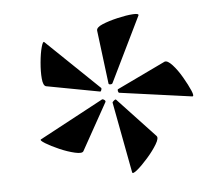

<svg xmlns="http://www.w3.org/2000/svg" viewBox="-37 -729 523 461"><g transform="rotate(-5 224.0 -499.0)"><path d="M152 -372Q149 -366 131.5 -370Q114 -374 94.5 -382.5Q75 -391 62 -399Q49 -407 53 -409L206 -491Q208 -493 212 -490.5Q216 -488 215 -485ZM264 -311 232 -481Q231 -483 235.5 -486.5Q240 -490 241 -488L330 -393Q335 -388 326 -373Q317 -358 302.5 -341.5Q288 -325 276.5 -315.5Q265 -306 264 -311ZM204 -511 76 -535Q69 -537 67.5 -554Q66 -571 68 -593Q70 -615 74 -629.5Q78 -644 81 -641L207 -520Q209 -519 207.5 -514.5Q206 -510 204 -511ZM424 -480 250 -504Q248 -504 247 -508Q246 -512 248 -513L365 -569Q372 -571 383.5 -558.5Q395 -546 406 -527Q417 -508 423 -494Q429 -480 424 -480ZM226 -529 210 -657Q209 -665 224.5 -671.5Q240 -678 261.5 -683Q283 -688 298.5 -689Q314 -690 312 -685L236 -529Q235 -526 230.5 -526Q226 -526 226 -529Z"/></g></svg>

Font: Cormorant Garamond Light SemiBold
Style: Regular
Weight: 600
Version: Version 4.001